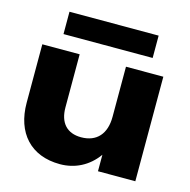

<svg xmlns="http://www.w3.org/2000/svg" viewBox="-113 -886 1004 1013"><g transform="rotate(15 388.5 -379.0)"><path d="M710 0V-571H506V-297C506 -204 458 -150 373 -150C296 -150 253 -197 253 -281V-571H49V-252C49 -88 142 16 302 16C383 16 456 -20 506 -90V0ZM630 -652V-774H143V-652Z"/></g></svg>

Font: Bounded
Style: Bold
Weight: 700
Designer: Vlad Churkin
Version: Version 3.0